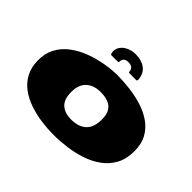

<svg xmlns="http://www.w3.org/2000/svg" viewBox="-192 -1286 1636 1636"><g transform="rotate(45 626.0 -468.5)"><path d="M603 22Q531.7 22 455.8 11.7Q379.9 1.5 309.6 -22.5Q239.3 -46.4 183.3 -87.4Q127.4 -128.4 94.5 -189.7Q61.5 -251 61.5 -336.4Q61.5 -416.5 92.3 -476.3Q123 -536.1 174.3 -578.9Q225.6 -621.6 287.6 -649.7Q349.6 -677.7 413.1 -693.8Q476.6 -710 532 -716.6Q587.4 -723.1 624 -723.1Q701.7 -723.1 781.7 -713.4Q861.8 -703.6 935.1 -680.4Q1008.3 -657.2 1065.9 -616.7Q1123.5 -576.2 1157.2 -514.9Q1190.9 -453.6 1190.9 -367.7Q1190.9 -273.9 1154.8 -207Q1118.7 -140.1 1057.6 -95.5Q996.6 -50.8 919.9 -25.1Q843.3 0.5 761.5 11.2Q679.7 22 603 22ZM626.5 -176.3Q710.9 -178.7 757.3 -223.4Q803.7 -268.1 803.7 -362.3Q803.7 -422.9 782 -457.3Q760.3 -491.7 721.7 -506.1Q683.1 -520.5 631.8 -520.5Q549.3 -520.5 501 -476.1Q452.6 -431.6 452.6 -344.2Q452.6 -252.4 499.8 -213.1Q546.9 -173.8 626.5 -176.3ZM476.1 -806.2Q464.8 -806.2 462.2 -819.6Q459.5 -833 459.5 -840.8Q459.5 -876.5 481.2 -903.1Q502.9 -929.7 538.3 -944.6Q573.7 -959.5 614.7 -959.5Q685.5 -959.5 731.9 -925.3Q778.3 -891.1 783.2 -819.8Q783.7 -816.4 782 -811.3Q780.3 -806.2 768.6 -806.2H691.4Q683.6 -806.2 682.6 -810.8Q681.6 -815.4 681.2 -817.9Q676.3 -867.7 616.7 -867.7Q585.4 -867.7 573.2 -852.3Q561 -836.9 561 -821.3Q561 -816.4 560.1 -811.3Q559.1 -806.2 547.9 -806.2Z"/></g></svg>

Font: Seymour One
Style: Regular
Weight: 400
Designer: Vernon Adams
Foundry: Vernon Adams
Version: Version 1.100; ttfautohint (v1.8.4.7-5d5b);gftools[0.9.33]